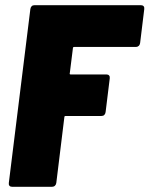

<svg xmlns="http://www.w3.org/2000/svg" viewBox="-20 -720 576 740"><path d="M504 -539H266Q261 -539 261 -534L249 -438Q247 -433 253 -433H391Q397 -433 400.5 -429Q404 -425 403 -418L387 -288Q386 -281 382 -277Q378 -273 371 -273H233Q228 -273 228 -268L197 -15Q196 -8 191.5 -4Q187 0 180 0H27Q20 0 16.5 -4Q13 -8 14 -15L97 -685Q98 -692 102 -696Q106 -700 113 -700H523Q530 -700 533.5 -696Q537 -692 536 -685L520 -554Q519 -547 514.5 -543Q510 -539 504 -539Z"/></svg>

Font: Barlow Semi Condensed Black
Style: Italic
Weight: 900
Width: 4
Italic angle: -7°
Designer: Jeremy Tribby
Foundry: Tribby Type
Version: Version 1.408